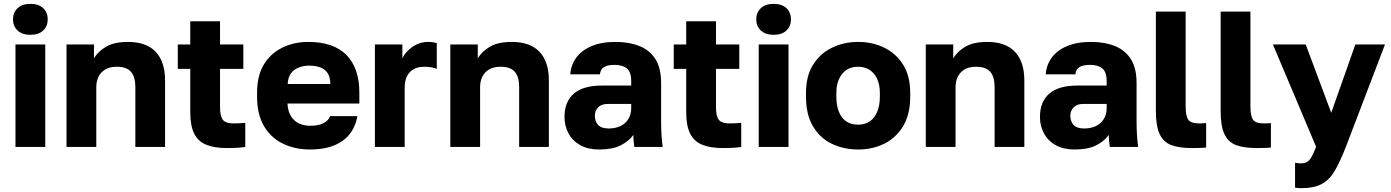

<svg xmlns="http://www.w3.org/2000/svg" viewBox="-20 -760 7193 993"><path d="M60 0V-530H214V0ZM137.5 -580Q94.3 -580 70.7 -602.5Q47.2 -624.9 47.2 -659.9Q47.2 -694.8 70.7 -717.4Q94.2 -740 137.2 -740Q180.4 -740 203.6 -717.5Q226.8 -695.1 226.8 -660.1Q226.8 -625.2 203.7 -602.6Q180.6 -580 137.5 -580Z M324 0V-530H466V-457.8Q486.2 -493.5 528.4 -518.3Q570.7 -543.2 642.3 -543.2Q737.2 -543.2 785.4 -491.8Q833.7 -440.5 833.7 -344.5V0H680V-310Q680 -362.3 657.5 -388.6Q635 -414.8 584 -414.8Q547.2 -414.8 523.7 -400.3Q500.3 -385.9 489.1 -362.3Q478 -338.8 478 -310V0Z M1154 5.7Q1088.2 5.7 1046.1 -11.7Q1004 -29 984 -69.5Q964 -110 964 -180V-403.7H899.5V-530H964V-650H1118V-530H1238.5V-403.7H1118V-205.2Q1118 -159.8 1132.3 -140.8Q1146.6 -121.7 1188.5 -121.7Q1218.5 -121.7 1248.5 -124.7V0.5Q1229.5 2.7 1208.7 4.2Q1187.8 5.7 1154 5.7Z M1584 13.2Q1506.5 13.2 1444.2 -16.6Q1382 -46.3 1345.7 -107.2Q1309.5 -168 1309.5 -260V-280Q1309.5 -368 1344.2 -425.7Q1379 -483.5 1439.7 -513.3Q1500.3 -543.2 1574 -543.2Q1705.3 -543.2 1771.9 -475.5Q1838.5 -407.8 1838.5 -280.5V-224.5H1466.8Q1468.8 -184.5 1485.3 -158.5Q1501.7 -132.5 1527.8 -121Q1553.8 -109.5 1584 -109.5Q1627.8 -109.5 1653.5 -123.2Q1679.2 -136.8 1687.2 -159.5H1828.5Q1812.5 -73.3 1749.7 -30.1Q1686.8 13.2 1584 13.2ZM1579 -420.5Q1550.7 -420.5 1525.7 -411.1Q1500.7 -401.7 1485.3 -381.3Q1469.8 -361 1467.8 -325.5H1688.3Q1688.3 -363 1673.2 -383.7Q1658.2 -404.5 1633.7 -412.5Q1609.2 -420.5 1579 -420.5Z M1919 0V-530H2061V-458.3Q2068.8 -476.3 2087.8 -496.3Q2106.7 -516.3 2134 -529.8Q2161.3 -543.2 2194.3 -543.2Q2210.5 -543.2 2220.7 -541.2Q2230.8 -539.2 2239 -537.3V-403.7Q2234 -407 2215.9 -410.9Q2197.8 -414.8 2174.5 -414.8Q2139.3 -414.8 2116.8 -400.7Q2094.3 -386.7 2083.7 -363Q2073 -339.3 2073 -309.3V0Z M2309 0V-530H2451V-457.8Q2471.2 -493.5 2513.4 -518.3Q2555.7 -543.2 2627.3 -543.2Q2722.2 -543.2 2770.4 -491.8Q2818.7 -440.5 2818.7 -344.5V0H2665V-310Q2665 -362.3 2642.5 -388.6Q2620 -414.8 2569 -414.8Q2532.2 -414.8 2508.7 -400.3Q2485.3 -385.9 2474.1 -362.3Q2463 -338.8 2463 -310V0Z M3078.7 13.2Q3021.8 13.2 2981.7 -8.8Q2941.5 -30.8 2920.5 -69.6Q2899.5 -108.3 2899.5 -155Q2899.5 -233.7 2947.6 -275.6Q2995.7 -317.5 3094 -317.5H3244.5V-340Q3244.5 -388.3 3221.7 -406.4Q3198.8 -424.5 3158.5 -424.5Q3120.8 -424.5 3102.8 -412.6Q3084.8 -400.7 3083 -375.5H2929.5Q2932.5 -423 2959.8 -461.1Q2987.2 -499.2 3038.6 -521.2Q3090 -543.2 3163.5 -543.2Q3234.2 -543.2 3287.1 -521.9Q3340 -500.7 3369.6 -454.5Q3399.2 -408.3 3399.2 -330V-135Q3399.2 -93 3401.3 -61.5Q3403.3 -30 3407.3 0H3260.5Q3258.8 -17.3 3257.2 -30.4Q3255.7 -43.5 3255.7 -62.2Q3232.3 -29.7 3189.9 -8.2Q3147.5 13.2 3078.7 13.2ZM3128.5 -95.5Q3161.8 -95.5 3188.2 -107.7Q3214.5 -119.8 3229.5 -144.2Q3244.5 -168.5 3244.5 -200V-222.5H3123.5Q3090 -222.5 3073.3 -204.4Q3056.5 -186.3 3056.5 -162.5Q3056.5 -132.8 3073.2 -114.2Q3089.8 -95.5 3128.5 -95.5Z M3719 5.7Q3653.2 5.7 3611.1 -11.7Q3569 -29 3549 -69.5Q3529 -110 3529 -180V-403.7H3464.5V-530H3529V-650H3683V-530H3803.5V-403.7H3683V-205.2Q3683 -159.8 3697.3 -140.8Q3711.6 -121.7 3753.5 -121.7Q3783.5 -121.7 3813.5 -124.7V0.5Q3794.5 2.7 3773.7 4.2Q3752.8 5.7 3719 5.7Z M3904 0V-530H4058V0ZM3981.5 -580Q3938.3 -580 3914.7 -602.5Q3891.2 -624.9 3891.2 -659.9Q3891.2 -694.8 3914.7 -717.4Q3938.2 -740 3981.2 -740Q4024.4 -740 4047.6 -717.5Q4070.8 -695.1 4070.8 -660.1Q4070.8 -625.2 4047.7 -602.6Q4024.6 -580 3981.5 -580Z M4418 13.2Q4344.3 13.2 4282.6 -16.2Q4220.8 -45.5 4184.7 -106.6Q4148.5 -167.7 4148.5 -260V-280Q4148.5 -366.3 4184.7 -424.6Q4220.8 -482.8 4282.6 -513Q4344.3 -543.2 4418 -543.2Q4493 -543.2 4554.1 -513Q4615.2 -482.8 4651.3 -424.6Q4687.5 -366.3 4687.5 -280V-260Q4687.5 -169 4651.3 -108.4Q4615.2 -47.8 4554.1 -17.3Q4493 13.2 4418 13.2ZM4418 -115.2Q4453.8 -115.2 4478.9 -132.6Q4504 -150 4517.2 -182.9Q4530.5 -215.8 4530.5 -260V-280Q4530.5 -319.8 4517.2 -350.2Q4504 -380.5 4478.9 -397.7Q4453.8 -414.8 4418 -414.8Q4381.7 -414.8 4356.8 -397.7Q4332 -380.5 4318.8 -350.2Q4305.5 -319.8 4305.5 -280V-260Q4305.5 -214.2 4318.8 -181.6Q4332 -149 4356.8 -132.1Q4381.7 -115.2 4418 -115.2Z M4768 0V-530H4910V-457.8Q4930.2 -493.5 4972.4 -518.3Q5014.7 -543.2 5086.3 -543.2Q5181.2 -543.2 5229.4 -491.8Q5277.7 -440.5 5277.7 -344.5V0H5124V-310Q5124 -362.3 5101.5 -388.6Q5079 -414.8 5028 -414.8Q4991.2 -414.8 4967.7 -400.3Q4944.3 -385.9 4933.1 -362.3Q4922 -338.8 4922 -310V0Z M5537.7 13.2Q5480.8 13.2 5440.7 -8.8Q5400.5 -30.8 5379.5 -69.6Q5358.5 -108.3 5358.5 -155Q5358.5 -233.7 5406.6 -275.6Q5454.7 -317.5 5553 -317.5H5703.5V-340Q5703.5 -388.3 5680.7 -406.4Q5657.8 -424.5 5617.5 -424.5Q5579.8 -424.5 5561.8 -412.6Q5543.8 -400.7 5542 -375.5H5388.5Q5391.5 -423 5418.8 -461.1Q5446.2 -499.2 5497.6 -521.2Q5549 -543.2 5622.5 -543.2Q5693.2 -543.2 5746.1 -521.9Q5799 -500.7 5828.6 -454.5Q5858.2 -408.3 5858.2 -330V-135Q5858.2 -93 5860.3 -61.5Q5862.3 -30 5866.3 0H5719.5Q5717.8 -17.3 5716.2 -30.4Q5714.7 -43.5 5714.7 -62.2Q5691.3 -29.7 5648.9 -8.2Q5606.5 13.2 5537.7 13.2ZM5587.5 -95.5Q5620.8 -95.5 5647.2 -107.7Q5673.5 -119.8 5688.5 -144.2Q5703.5 -168.5 5703.5 -200V-222.5H5582.5Q5549 -222.5 5532.3 -204.4Q5515.5 -186.3 5515.5 -162.5Q5515.5 -132.8 5532.2 -114.2Q5548.8 -95.5 5587.5 -95.5Z M6143 5.7Q6079 5.7 6038.2 -9.5Q5997.3 -24.7 5977.7 -66.2Q5958 -107.7 5958 -187V-700H6112V-209.7Q6112 -160.5 6125.5 -141.1Q6139 -121.7 6182 -121.7Q6194 -121.7 6202 -122.2Q6210 -122.7 6218 -123.7V2.9Q6208 4.2 6196.7 4.7Q6185.3 5.2 6171.8 5.4Q6158.2 5.7 6143 5.7Z M6478 5.7Q6414 5.7 6373.2 -9.5Q6332.3 -24.7 6312.7 -66.2Q6293 -107.7 6293 -187V-700H6447V-209.7Q6447 -160.5 6460.5 -141.1Q6474 -121.7 6517 -121.7Q6529 -121.7 6537 -122.2Q6545 -122.7 6553 -123.7V2.9Q6543 4.2 6531.7 4.7Q6520.3 5.2 6506.8 5.4Q6493.2 5.7 6478 5.7Z M6707.8 213.2Q6692.8 213.2 6677.8 210.2V81.8Q6692.8 84.8 6707.8 84.8Q6728.2 84.8 6741.1 76.7Q6754 68.5 6764.3 49.3Q6774.7 30.2 6786.7 -1L6563.3 -530H6733L6865 -176.7L6989.7 -530H7143L6940.5 0Q6911 75.2 6883.8 122.3Q6856.5 169.5 6816.4 191.3Q6776.3 213.2 6707.8 213.2Z"/></svg>

Font: Golos Text
Style: Regular
Weight: 400
Designer: A.Korolkova, Vitaly Kuzmin
Foundry: ParaType Ltd
Version: Version 2.004